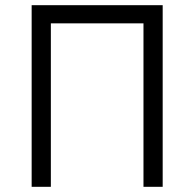

<svg xmlns="http://www.w3.org/2000/svg" viewBox="-20 -720 749 740"><path d="M102 -700H607V0H533V-630H176V0H102Z"/></svg>

Font: Tilda Sans
Style: Regular
Weight: 400
Designer: ParaType Ltd
Foundry: ParaType Ltd
Version: Version 1.009